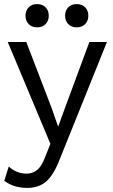

<svg xmlns="http://www.w3.org/2000/svg" viewBox="-20 -706 556 941"><path d="M120.5 -670Q136 -686 162 -686Q188 -686 203.5 -670Q219 -654 219 -629Q219 -604 203.5 -588Q188 -572 162 -572Q136 -572 120.5 -588Q105 -604 105 -629Q105 -654 120.5 -670ZM314.5 -670Q330 -686 356 -686Q382 -686 397.5 -670Q413 -654 413 -629Q413 -604 397.5 -588Q382 -572 356 -572Q330 -572 314.5 -588Q299 -604 299 -629Q299 -654 314.5 -670ZM504 -500 269 84Q240 156 204 185.5Q168 215 114 215Q47 215 1 180L23 110Q61 145 110 145Q139 145 161.5 127.5Q184 110 201 64L227 -1L18 -500H109L234 -174L265 -85L301 -184L418 -500Z"/></svg>

Font: Elaine Sans
Style: Regular
Weight: 400
Designer: Wei Huang
Foundry: Wei Huang
Version: Version 2.001;December 24, 2019;FontCreator 12.0.0.2547 64-b